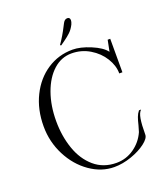

<svg xmlns="http://www.w3.org/2000/svg" viewBox="-172 -1068 1023 1201"><g transform="rotate(-20 339.5 -468.0)"><path d="M50 -370Q50 -482 94 -571Q138 -660 214 -710Q290 -760 383 -760Q435 -760 502.5 -732Q570 -704 597 -668L612 -743H629V-520H608Q608 -572 576.5 -623Q545 -674 490 -707Q435 -740 369 -740Q301 -740 248 -692Q195 -644 165 -560.5Q135 -477 135 -374Q135 -275 164.5 -189.5Q194 -104 254.5 -52Q315 0 402 0Q466 0 519 -37Q572 -74 598 -133Q601 -140 610 -174Q617 -204 624.5 -224.5Q632 -245 645 -261H659Q643 -247 636.5 -209Q630 -171 630 -104Q630 -80 591.5 -50.5Q553 -21 494.5 -0.5Q436 20 380 20Q295 20 218.5 -33.5Q142 -87 96 -177Q50 -267 50 -370ZM382 -917Q384 -920 389.5 -931.5Q395 -943 402.5 -949.5Q410 -956 420 -956Q438 -956 438 -936Q438 -926 431 -910Q417 -882 398 -864Q379 -846 357 -830.5Q335 -815 327 -809L320 -813Q354 -861 382 -917Z"/></g></svg>

Font: Viaoda Libre
Style: Regular
Weight: 400
Designer: Gydient
Version: Version 2.000